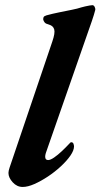

<svg xmlns="http://www.w3.org/2000/svg" viewBox="-20 -727 398 761"><path d="M69.9 14Q47.1 14 30.3 -4.5Q13.5 -23 13.5 -41.5Q13.5 -49.1 17.9 -62.5L187.4 -562.5Q199 -596.2 194.9 -610.4Q190.9 -624.6 174.5 -629.4Q161.3 -632.7 157.2 -637.8Q153 -643 151.3 -649.2Q151.1 -655.3 152.9 -659.2Q154.7 -663.2 164.6 -666.3Q187.5 -672.6 213.9 -677.9Q240.2 -683.2 264.2 -688.1Q288.3 -692.9 302.6 -697.8Q308.5 -699.6 317.4 -701.6Q326.4 -703.6 334.7 -705.1Q343 -706.5 346.1 -706.5Q351.9 -706.5 355.4 -699.3Q358.9 -692.2 357.3 -686.6Q355.7 -679.8 352 -667.8Q348.4 -655.8 343.9 -643L161.6 -120.3Q160.2 -116.4 159.7 -112.6Q159.1 -108.8 159.1 -106.1Q159.1 -92.6 170.7 -92.6Q179.8 -92.6 194.5 -102.7Q209.3 -112.9 225.2 -127.9Q241.1 -143 253.9 -156.7Q255.8 -158.9 258.1 -161.1Q260.3 -163.3 261.9 -163.3Q269.2 -163.3 271.3 -156.9Q273.4 -150.5 273.4 -147Q273.4 -131.1 259.1 -110.3Q244.8 -89.6 221.2 -67.7Q197.5 -45.7 170.1 -27.5Q142.6 -9.3 116.3 2.4Q90 14 69.9 14Z"/></svg>

Font: EB Garamond
Style: Italic
Weight: 400
Italic angle: -17.2°
Designer: Georg Duffner and Octavio Pardo
Foundry: Georg Duffner
Version: Version 1.001